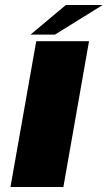

<svg xmlns="http://www.w3.org/2000/svg" viewBox="-20 -751 450 771"><path d="M22 0 125.5 -585.5H337.5L234.5 0ZM102.5 -612 244.5 -731H392.5L200.5 -612Z"/></svg>

Font: Anybody UltraExpanded Regular
Style: Bold Italic
Weight: 700
Width: 9
Italic angle: -10°
Designer: Tyler Finck
Foundry: Etcetera Type Company
Version: Version 1.010; ttfautohint (v1.8.3) -l 8 -r 50 -G 200 -x 14 